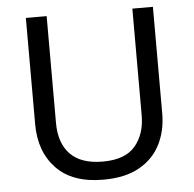

<svg xmlns="http://www.w3.org/2000/svg" viewBox="-52 -766 835 828"><g transform="rotate(-5 365.5 -352.0)"><path d="M640 -252Q640 -178 610 -118.5Q580 -59 518.5 -24.5Q457 10 362 10Q229 10 159.5 -62.5Q90 -135 90 -254V-714H180V-251Q180 -164 226.5 -116Q273 -68 367 -68Q464 -68 507.5 -119.5Q551 -171 551 -252V-714H640Z"/></g></svg>

Font: Noto Sans Avestan
Style: Regular
Weight: 400
Designer: Monotype Design Team
Foundry: Monotype Imaging Inc.
Version: Version 2.003; ttfautohint (v1.8.4.7-5d5b)